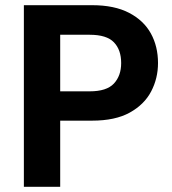

<svg xmlns="http://www.w3.org/2000/svg" viewBox="-20 -720 663 740"><path d="M72 0V-700H335Q421 -700 477.5 -670.5Q534 -641 561.5 -591Q589 -541 589 -477Q589 -418 562.5 -367.5Q536 -317 480 -286Q424 -255 335 -255H212V0ZM212 -368H326Q391 -368 419 -398Q447 -428 447 -477Q447 -528 419 -557Q391 -586 326 -586H212Z"/></svg>

Font: DM Sans 11pt ExtraBold
Style: Regular
Weight: 800
Version: Version 4.004;gftools[0.9.30]